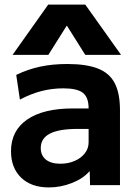

<svg xmlns="http://www.w3.org/2000/svg" viewBox="-20 -810 600 840"><path d="M193.6 10Q116.7 10 72.4 -32.8Q28.1 -75.7 28.1 -148.4Q28.1 -238.1 98.7 -286.9Q169.4 -335.6 299.1 -335.6H367.7Q367.7 -384.3 342.6 -403.9Q317.5 -423.5 256.7 -423.5Q207.6 -423.5 161.3 -411.6Q114.9 -399.6 67.1 -374.3L51 -482.3Q101.5 -506.8 155.6 -518.4Q209.6 -530 274.6 -530Q358 -530 408.7 -510Q459.4 -490.1 482.2 -445.7Q504.9 -401.3 504.9 -328.3V0H373.9L372.6 -59.9H370.7Q343.2 -28.3 294.2 -9.2Q245.3 10 193.6 10ZM244.2 -93.7Q278.9 -93.7 307 -106.1Q335.1 -118.4 351.4 -139.6Q367.7 -160.7 367.7 -187.4V-246H319.1Q238.3 -246 198.3 -225.4Q158.3 -204.7 158.3 -162.3Q158.3 -130.1 180.6 -111.9Q203 -93.7 244.2 -93.7ZM35 -570 191 -790H353L509.6 -570H353L273.3 -696.7H271.3L191.6 -570Z"/></svg>

Font: M PLUS 2 Thin
Style: Regular
Weight: 100
Designer: Coji Morishita
Foundry: UNDERFOREST DESIGN
Version: Version 1.001